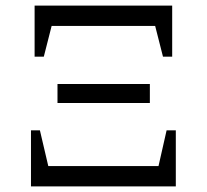

<svg xmlns="http://www.w3.org/2000/svg" viewBox="-20 -668 741 688"><path d="M104 -465V-648H597V-465H564L536 -575H165L137 -465ZM186 -299V-367H517V-299ZM91 0V-201H123L153 -73H548L577 -201H610V0Z"/></svg>

Font: Piazzolla SC
Style: Regular
Weight: 400
Designer: Juan Pablo del Peral
Foundry: Huerta Tipografica
Version: Version 1.330